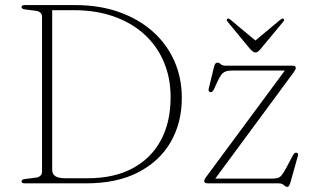

<svg xmlns="http://www.w3.org/2000/svg" viewBox="-20 -720 1224 754"><path d="M64.5 -8Q64.5 -15 78.5 -17L121 -22.5Q132.5 -24 138.8 -30Q145 -36 145 -45.5V-654.5Q145 -664 138.8 -670Q132.5 -676 121 -677.5L78.5 -683Q64.5 -685 64.5 -692Q64.5 -696 67.2 -698Q70 -700 76.5 -700H275.5Q370 -700 446.8 -673Q523.5 -646 579 -597Q634.5 -548 664.2 -481.5Q694 -415 694 -335.5Q694 -238.5 650.8 -163Q607.5 -87.5 523.8 -43.8Q440 0 318 0H76.5Q70 0 67.2 -2.2Q64.5 -4.5 64.5 -8ZM324 -20Q427.5 -20 500.2 -58.8Q573 -97.5 611.5 -168.8Q650 -240 650 -338.5Q650 -414.5 623.2 -477.2Q596.5 -540 546.8 -585.2Q497 -630.5 427 -655.2Q357 -680 270.5 -680H185V-53Q185 -36.5 197.2 -28.2Q209.5 -20 236.5 -20ZM1132.5 -435 820.5 -12 806.5 -18.5H1046.5Q1062 -18.5 1071 -21.2Q1080 -24 1087 -33Q1094 -42 1103.5 -59.5L1130.5 -110.5Q1134 -116.5 1136.8 -118.5Q1139.5 -120.5 1142.5 -120.5Q1147.5 -120.5 1149.5 -117.2Q1151.5 -114 1150 -108.5L1121 -5Q1117.5 6 1114.8 10Q1112 14 1108.5 14Q1102 14 1094.8 7Q1087.5 0 1074 0H796.5Q788 0 785 -2.5Q782 -5 782 -8.5Q782 -12 784 -16.2Q786 -20.5 791 -27L1100.5 -445.5L1104.5 -443H890.5Q875 -443 865.2 -439Q855.5 -435 848.8 -426Q842 -417 834.5 -400.5L820.5 -370Q817 -363 814.2 -360.5Q811.5 -358 808 -358Q803 -358 800.5 -361.5Q798 -365 799.5 -371L819.5 -453.5Q822.5 -466.5 825.8 -470.2Q829 -474 834 -474Q840.5 -474 847 -468Q853.5 -462 866 -462H1127.5Q1135.5 -462 1138.5 -459.8Q1141.5 -457.5 1141.5 -453.5Q1141.5 -450.5 1139.5 -446.2Q1137.5 -442 1132.5 -435ZM984 -560 884 -643.5Q880.5 -646 878 -647Q875.5 -648 872.5 -646Q870.5 -644.5 870.5 -641.5Q870.5 -638.5 873.5 -635L963.5 -526Q969 -520.5 973.5 -517.2Q978 -514 983.5 -514Q989 -514 993 -517.2Q997 -520.5 1002 -526L1092.5 -635Q1095.5 -638.5 1095.5 -641.5Q1095.5 -644.5 1093.5 -646Q1091.5 -648 1088.5 -647Q1085.5 -646 1082 -643.5L982 -560Z"/></svg>

Font: Fraunces Thin
Style: Regular
Weight: 250
Version: Version 1.000;[b76b70a41]